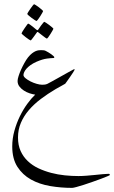

<svg xmlns="http://www.w3.org/2000/svg" viewBox="-20 -557 550 927"><path d="M510.3 288.1Q510.3 289.1 498.3 294.2Q486.3 299.3 468 306.2Q449.7 313 427.5 320.8Q405.3 328.6 385 335.2Q364.7 341.8 349.1 345.9Q333.5 350.1 328.1 350.1Q273.9 350.1 222.2 341.3Q170.4 332.5 129.6 309.8Q88.9 287.1 64 248.3Q39.1 209.5 39.1 149.9Q39.1 111.8 49.6 74.2Q60.1 36.6 76.4 3.4Q92.8 -29.8 112.3 -56.4Q131.8 -83 149.9 -100.1Q138.2 -101.6 123.3 -106.4Q108.4 -111.3 95.5 -119.6Q82.5 -127.9 73.7 -139.4Q64.9 -150.9 64.9 -166Q64.9 -174.8 69.6 -189.5Q74.2 -204.1 81.5 -220.5Q88.9 -236.8 97.7 -252.7Q106.4 -268.6 115.2 -279.8Q125.5 -292.5 134.8 -299.6Q144 -306.6 152.1 -310.1Q160.2 -313.5 167 -314.2Q173.8 -314.9 178.2 -314.9Q184.1 -314.9 190.7 -314.2Q197.3 -313.5 201.2 -311Q207 -308.1 214.4 -303.7Q221.7 -299.3 227.8 -294.9Q233.9 -290.5 238 -286.6Q242.2 -282.7 242.2 -280.8Q242.2 -279.8 241.7 -278.8Q240.7 -276.9 239.3 -276.9Q228.5 -276.9 207 -274.2Q185.5 -271.5 156.2 -258.8Q138.7 -251 126.7 -242.2Q114.7 -233.4 107.4 -224.9Q100.1 -216.3 96.7 -208.5Q93.3 -200.7 93.3 -194.8Q93.3 -187.5 103.3 -179.2Q113.3 -170.9 127.4 -163.8Q141.6 -156.7 157 -152.3Q172.4 -147.9 183.1 -147.9Q186 -147.9 194.1 -148.4Q202.1 -148.9 209 -152.3Q218.3 -157.2 231 -164.1Q243.7 -170.9 257.8 -179Q272 -187 286.1 -194.8Q300.3 -202.6 311.5 -209Q322.8 -215.3 330.1 -219.2Q337.4 -223.1 337.9 -223.1Q340.3 -223.1 340.3 -220.2Q340.3 -218.8 333.7 -208.5Q327.1 -198.2 318.8 -186.3Q310.5 -174.3 303.2 -164.1Q295.9 -153.8 294.9 -152.8Q292 -150.4 278.8 -143.6Q265.6 -136.7 249 -127Q210 -104 176.8 -78.9Q143.6 -53.7 119.1 -25.1Q94.7 3.4 80.8 36.1Q66.9 68.8 66.9 106.9Q66.9 144 79.6 172.1Q92.3 200.2 114.3 220.9Q136.2 241.7 165.3 255.4Q194.3 269 226.8 277.6Q259.3 286.1 293.2 289.6Q327.1 293 358.9 293Q377 293 397.9 291.3Q418.9 289.6 439 287.6Q459 285.6 476.3 283.9Q493.7 282.2 504.9 282.2Q510.3 282.2 510.3 288.1ZM188 -503.9Q188 -502 183.6 -494.1Q179.2 -486.3 173.8 -477.8Q168.5 -469.2 163.1 -462.4Q157.7 -455.6 155.8 -455.6Q154.8 -455.6 147.7 -460.2Q140.6 -464.8 132.6 -470.7Q124.5 -476.6 118.2 -482.2Q111.8 -487.8 111.8 -489.7Q111.8 -491.7 116.5 -499.3Q121.1 -506.8 127 -515.1Q132.8 -523.4 137.9 -530Q143.1 -536.6 144 -536.6Q146 -536.6 153.3 -532Q160.6 -527.3 168.2 -521.5Q175.8 -515.6 181.9 -510.3Q188 -504.9 188 -503.9ZM237.8 -418.9Q237.8 -417 233.4 -409.2Q229 -401.4 223.6 -392.8Q218.3 -384.3 213.1 -377.4Q208 -370.6 206.1 -370.6Q205.1 -370.6 198.5 -375.2Q191.9 -379.9 184.6 -385.7Q175.8 -392.1 165 -400.9Q163.1 -402.8 161.1 -402.8Q159.7 -402.8 157.7 -399.9Q149.9 -389.2 144 -380.9Q138.7 -373.5 134 -367.7Q129.4 -361.8 127.9 -361.8Q126.5 -361.8 119.4 -366.5Q112.3 -371.1 104.5 -377.2Q96.7 -383.3 90.3 -388.9Q84 -394.5 84 -396Q84 -397.5 88.6 -405Q93.3 -412.6 98.9 -420.9Q104.5 -429.2 109.6 -436Q114.7 -442.9 115.7 -442.9Q118.2 -442.9 124.8 -438.2Q131.3 -433.6 138.2 -428.2Q146.5 -421.9 155.8 -413.6Q159.2 -411.1 160.6 -411.1Q162.1 -411.1 165 -414.6Q171.9 -424.8 177.7 -433.1Q183.1 -439.9 187.7 -445.8Q192.4 -451.7 193.8 -451.7Q195.3 -451.7 202.4 -447Q209.5 -442.4 217.3 -436.5Q225.1 -430.7 231.4 -425.3Q237.8 -419.9 237.8 -418.9Z"/></svg>

Font: Scheherazade Rohingya
Style: Regular
Weight: 400
Designer: SIL International
Foundry: SIL International
Version: Version 2.000 (build 440/429)